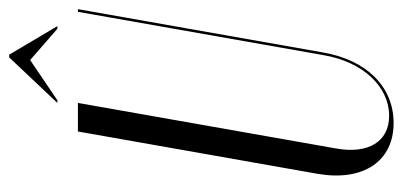

<svg xmlns="http://www.w3.org/2000/svg" viewBox="-256 -638 901 430"><g transform="rotate(-90 195.0 -422.5)"><path d="M180 -745H186L276 -806L346 -745H352L288 -853H282ZM116 -699 21 -161C4 -60 49 8 135 8C216 8 276 -52 293 -150L390 -699H384L287 -149C272 -60 216 -2 151 -2C93 -2 65 -49 78 -121L180 -699Z"/></g></svg>

Font: Moniqa Ita Display
Style: Italic
Weight: 400
Italic angle: -10°
Designer: Rajesh Rajput
Foundry: Rajesh Rajput
Version: Version 1.000